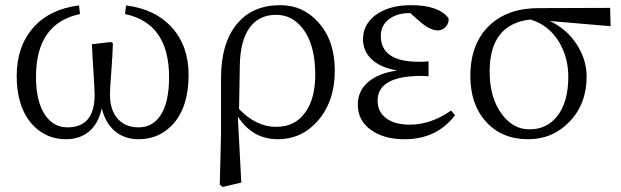

<svg xmlns="http://www.w3.org/2000/svg" viewBox="-20 -536 2452 758"><path d="M240.2 13.7Q160.2 13.7 106.4 -45.9Q45.9 -114.3 45.9 -236.3Q45.9 -351.6 110.4 -425.8Q174.8 -500 292 -514.6L295.9 -480.5Q122.1 -444.3 122.1 -232.4Q122.1 -133.8 159.2 -80.1Q192.4 -33.2 246.1 -33.2Q353.5 -33.2 353.5 -161.1Q353.5 -182.6 349.6 -243.2Q344.7 -316.4 342.8 -361.3L418 -370.1L425.8 -365.2Q424.8 -325.2 418.9 -246.1Q414.1 -182.6 414.1 -163.1Q414.1 -99.6 446.3 -65.4Q476.6 -33.2 527.3 -33.2Q580.1 -33.2 611.3 -77.1Q647.5 -127.9 647.5 -231.4Q647.5 -444.3 473.6 -480.5L477.5 -514.6Q593.8 -500 659.2 -426.8Q724.6 -353.5 724.6 -240.2Q724.6 -114.3 663.1 -45.9Q608.4 13.7 527.3 13.7Q473.6 13.7 435.5 -16.6Q396.5 -48.8 381.8 -108.4Q368.2 -46.9 330.1 -15.6Q293.9 13.7 240.2 13.7Z M859.4 202.1 847.7 193.4 852.5 -3.9V-229.5Q853.5 -370.1 918 -444.3Q978.5 -515.6 1086.9 -515.6Q1176.8 -515.6 1237.3 -447.3Q1301.8 -375 1301.8 -257.8Q1301.8 -134.8 1233.4 -57.6Q1169.9 13.7 1077.1 13.7Q976.6 13.7 918.9 -76.2L932.6 184.6ZM1070.3 -35.2Q1145.5 -35.2 1185.5 -92.8Q1224.6 -147.5 1224.6 -240.2Q1224.6 -360.4 1174.8 -423.8Q1132.8 -477.5 1070.3 -477.5Q1002 -477.5 964.8 -425.8Q928.7 -375 926.8 -279.3L923.8 -105.5Q991.2 -35.2 1070.3 -35.2Z M1577.1 13.7Q1496.1 13.7 1445.3 -22.5Q1392.6 -59.6 1392.6 -123Q1392.6 -176.8 1433.1 -211.9Q1473.6 -247.1 1548.8 -257.8Q1481.4 -268.6 1445.3 -303.7Q1413.1 -335.9 1413.1 -380.9Q1413.1 -439.5 1462.9 -476.6Q1515.6 -515.6 1603.5 -515.6Q1711.9 -515.6 1751 -463.9Q1752.9 -445.3 1740.2 -430.7Q1727.5 -416 1708 -416Q1678.7 -416 1639.6 -449.2L1599.6 -484.4H1597.7Q1547.9 -484.4 1516.6 -460.9Q1483.4 -436.5 1483.4 -393.6Q1483.4 -292 1634.8 -292Q1650.4 -292 1671.9 -293.9V-234.4Q1668.9 -234.4 1665 -235.4Q1649.4 -236.3 1644.5 -236.3Q1470.7 -236.3 1470.7 -138.7Q1470.7 -94.7 1504.4 -69.3Q1538.1 -43.9 1597.7 -43.9Q1681.6 -43.9 1760.7 -99.6L1776.4 -81.1Q1704.1 13.7 1577.1 13.7Z M2064.5 13.7Q1961.9 13.7 1899.4 -54.7Q1836.9 -123 1836.9 -236.3Q1836.9 -363.3 1912.1 -435.5Q1984.4 -503.9 2105.5 -503.9L2388.7 -504.9L2390.6 -432.6L2150.4 -453.1Q2215.8 -422.9 2255.9 -362.3Q2295.9 -301.8 2295.9 -233.4Q2295.9 -126 2228.5 -55.7Q2162.1 13.7 2064.5 13.7ZM2070.3 -25.4Q2138.7 -25.4 2179.7 -77.1Q2223.6 -132.8 2223.6 -233.4Q2223.6 -309.6 2186.5 -371.1Q2145.5 -438.5 2073.2 -459Q1913.1 -440.4 1913.1 -253.9Q1913.1 -149.4 1960.9 -85.9Q2004.9 -25.4 2070.3 -25.4Z"/></svg>

Font: Bpmf GenRyu Min R
Style: R
Weight: 400
Foundry: But Ko
Version: Version 1.320